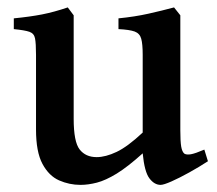

<svg xmlns="http://www.w3.org/2000/svg" viewBox="-20 -489 592 523"><path d="M199.2 14.6Q168.9 14.6 141.1 2.4Q113.3 -9.8 95.7 -42.5Q78.1 -75.2 78.1 -136.2V-339.8Q78.1 -371.1 75.4 -384.5Q72.8 -397.9 60.3 -402.3Q47.9 -406.7 17.6 -409.7V-439Q62 -443.4 94.5 -449.7Q127 -456.1 164.6 -468.8L180.7 -447.3V-165.5Q180.7 -102.5 197 -81.8Q213.4 -61 243.2 -61Q267.6 -61 297.6 -75.2Q327.6 -89.4 368.7 -127.9V-339.8Q368.7 -369.1 364.7 -383.5Q360.8 -397.9 346.9 -403.1Q333 -408.2 302.7 -409.7V-439Q347.2 -443.4 384.3 -451.7Q421.4 -460 454.1 -468.8L471.2 -447.3V-133.8Q471.2 -104 473.6 -89.6Q476.1 -75.2 482.4 -70.3Q488.3 -66.9 500 -68.8Q511.7 -70.8 536.6 -81.5L546.4 -49.8Q522.5 -34.2 495.6 -19.3Q468.8 -4.4 447.3 5.1Q425.8 14.6 417.5 14.6Q400.4 14.6 387 -3.2Q373.5 -21 368.7 -71.3Q328.1 -34.7 297.9 -16.1Q267.6 2.4 243.9 8.5Q220.2 14.6 199.2 14.6Z"/></svg>

Font: David Libre Medium
Style: Regular
Weight: 500
Designer: Ismar David, J. Victor Gaultney, Annie Olsen and Meir Sadan
Foundry: Monotype Imaging Inc. & SIL International
Version: Version 1.100; ttfautohint (v1.8.4.7-5d5b)